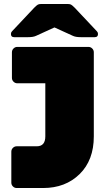

<svg xmlns="http://www.w3.org/2000/svg" viewBox="-20 -756 558 966"><path d="M197 190H64Q53 190 45 182Q37 174 37 163V7Q37 -4 45 -12Q53 -20 64 -20H165Q208 -20 208 -70V-337H67Q56 -337 48 -345Q40 -353 40 -364V-493Q40 -504 48 -512Q56 -520 67 -520H425Q436 -520 444 -512Q452 -504 452 -493V-70Q452 50 380.5 120Q309 190 197 190ZM189 -736H319Q331 -736 337 -733Q343 -730 356 -717L468 -598Q473 -593 473 -585Q473 -569 457 -569H386Q360 -569 346 -576L254 -618L162 -576Q148 -569 122 -569H51Q35 -569 35 -585Q35 -593 40 -598L152 -717Q165 -730 171 -733Q177 -736 189 -736Z"/></svg>

Font: Rubik One
Style: Regular
Weight: 400
Designer: Hubert and Fischer with Elvire Volk Leonovitch
Foundry: Hubert and Fischer with Elvire Volk Leonovitch
Version: Version 1.001